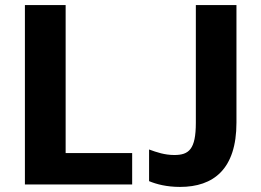

<svg xmlns="http://www.w3.org/2000/svg" viewBox="-20 -734 1040 764"><path d="M505.9 0V-125H241.2V-713.9H79.1V0ZM696.3 9.8C829.6 9.8 920.9 -61 920.9 -246.1V-713.9H759.3V-245.1C759.3 -139.6 731.4 -117.2 673.8 -117.2C635.3 -117.2 604 -127.9 573.2 -139.2V-13.2C602.5 -1 643.1 9.8 696.3 9.8Z"/></svg>

Font: Avrile Sans
Style: Bold
Weight: 700
Designer: Monotype Design Team, Google (font), Stefan Peev (BGR Cyrillic), Cristiano Sobral (main changes)
Foundry: The Avrile Sans Project Authors
Version: Version 3.110